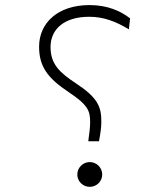

<svg xmlns="http://www.w3.org/2000/svg" viewBox="-20 -723 626 753"><path d="M326.2 -168.9H368.2C374 -200.2 377.4 -223.1 377.4 -246.1C377.4 -303.7 364.3 -339.4 277.3 -396.5C214.4 -438 178.2 -471.2 178.2 -538.6C178.2 -608.9 232.4 -657.2 329.6 -657.2C386.7 -657.2 434.6 -638.7 485.4 -607.9L490.2 -650.9C453.6 -679.7 401.4 -703.1 331.1 -703.1C206.5 -703.1 133.3 -632.8 133.3 -540C133.3 -463.4 165.5 -417.5 248.5 -362.3C326.7 -310.5 333.5 -287.1 333.5 -243.2C333.5 -219.7 329.6 -196.8 326.2 -168.9ZM332 9.8C358.9 9.8 380.9 -11.7 380.9 -38.6C380.9 -65.4 358.9 -87.4 332 -87.4C305.2 -87.4 283.2 -65.4 283.2 -38.6C283.2 -11.7 305.2 9.8 332 9.8Z"/></svg>

Font: Cascadia Mono PL ExtraLight
Style: Regular
Weight: 200
Monospace: yes
Designer: Aaron Bell
Foundry: Saja Typeworks
Version: Version 2404.023